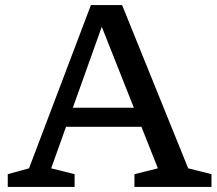

<svg xmlns="http://www.w3.org/2000/svg" viewBox="-20 -734 853 754"><path d="M217 -236V-311H574V-236ZM719 -73 810.5 -50V0H508V-50L600 -73L366.5 -662H391.5L181 -73L273 -50V0H10.5V-50L94 -73L337 -714H459.5Z"/></svg>

Font: Newsreader 7pt
Style: Regular
Weight: 400
Designer: Hugues Gentile
Foundry: Production Type
Version: Version 1.003